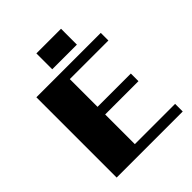

<svg xmlns="http://www.w3.org/2000/svg" viewBox="-218 -922 1052 1052"><g transform="rotate(-45 308.0 -396.0)"><path d="M433 -792V-669H242V-792ZM272 -59H584V0H72V-622H571V-563H272V-348H530V-289H272Z"/></g></svg>

Font: Sarpanch ExtraBold
Style: Regular
Weight: 800
Designer: Manushi Parikh (Devanagari and Latin), Jyotish Sonowal (Devanagari)
Foundry: Indian Type Foundry
Version: Version 2.004;PS 1.0;hotconv 1.0.78;makeotf.lib2.5.61930; tt